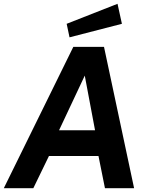

<svg xmlns="http://www.w3.org/2000/svg" viewBox="-41 -988 769 1008"><path d="M134 0 216 -169H476L510 0H663L505 -742H344L-21 0ZM309 -863 324 -792 599 -863 576 -968ZM404 -591 458 -304H269Z"/></svg>

Font: Cheyenne Sans
Style: Bold Italic
Weight: 700
Italic angle: -8.13011°
Designer: The Public Sans project authors (U.S. Web Design System), Libre Franklin designed by Pablo Impallari and Rodrigo Fuenzal
Foundry: The Cheyenne Sans Project Authors
Version: Version 2.007